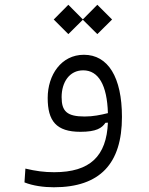

<svg xmlns="http://www.w3.org/2000/svg" viewBox="-20 -565 626 808"><path d="M206.5 223.1C401.4 223.1 493.2 123 493.2 -72.8C493.2 -240.2 434.6 -334.5 333 -334.5C237.8 -334.5 180.7 -249.5 180.7 -152.8C180.7 -56.2 216.3 -10.3 318.4 -10.3C385.3 -10.3 408.7 -25.9 423.8 -48.3L434.1 -48.8C428.2 91.8 359.4 159.7 208 159.7C165.5 159.7 130.4 154.8 86.9 144.5L83 202.6C118.2 216.8 164.1 223.1 206.5 223.1ZM434.1 -88.9C402.8 -81.1 371.6 -74.7 336.4 -74.7C261.7 -74.7 239.3 -96.7 239.3 -156.2C239.3 -218.8 272 -269 330.1 -269C394.5 -269 430.7 -207 434.1 -88.9ZM389.6 -421.4 451.7 -482.9 389.6 -544.9 328.6 -483.4 267.6 -544.9 206.1 -482.9 267.6 -421.4 328.6 -481.9Z"/></svg>

Font: Cascadia Mono Light
Style: Regular
Weight: 300
Monospace: yes
Designer: Aaron Bell
Foundry: Saja Typeworks
Version: Version 2404.023